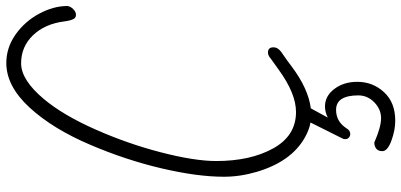

<svg xmlns="http://www.w3.org/2000/svg" viewBox="-360 -654 1302 623"><g transform="rotate(-90 291.5 -343.0)"><path d="M583 -776Q582 -766 573 -757Q564 -748 555 -748Q546 -748 542 -754Q536 -763 533 -786Q525 -849 488 -887.5Q451 -926 397 -926Q343 -926 281 -852Q229 -790 182.5 -685Q136 -580 108 -471.5Q80 -363 80 -293Q80 -182 121 -108Q162 -34 239 -34Q299 -34 376 -90L411 -115Q422 -125 432 -125Q449 -125 449 -107Q449 -93 434 -82Q406 -63 388 -49Q315 6 251 14L221 69Q239 60 257 60Q291 60 314 90.5Q337 121 337 165Q337 215 303.5 251.5Q270 288 211 288Q180 288 146 275.5Q112 263 112 246Q112 233 120 226.5Q128 220 140 220Q190 242 219 242Q248 242 270.5 220Q293 198 293 168Q293 133 281.5 114.5Q270 96 246 96Q208 96 186 130Q179 142 168 142Q161 142 156 137.5Q151 133 151 126Q151 120 153 117L205 13Q181 9 155 -6Q78 -50 45 -161Q29 -215 29 -268Q29 -354 56 -469.5Q83 -585 132 -700Q184 -823 253.5 -898.5Q323 -974 398 -974Q448 -974 490.5 -944Q533 -914 558 -867.5Q583 -821 583 -776Z"/></g></svg>

Font: Bad Script
Style: Regular
Weight: 400
Italic angle: -10°
Designer: Roman Shchyukin (Gaslight Type Foundry), Cyreal (Charset Expansion)
Foundry: Gaslight
Version: Version 2.000